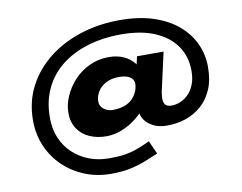

<svg xmlns="http://www.w3.org/2000/svg" viewBox="-93 -858 1470 1168"><g transform="rotate(-10 642.5 -274.0)"><path d="M504 182Q415 182 339.5 151Q264 120 208 65.5Q152 11 121 -62Q90 -135 90 -219Q90 -336 139.5 -430Q189 -524 275.5 -591.5Q362 -659 475 -694.5Q588 -730 716 -730Q833 -730 922.5 -700.5Q1012 -671 1072.5 -619.5Q1133 -568 1164 -500.5Q1195 -433 1195 -356Q1195 -276 1170 -218Q1145 -160 1101.5 -122Q1058 -84 1003.5 -66Q949 -48 889 -48Q840 -48 805 -65.5Q770 -83 751.5 -110.5Q733 -138 733 -166Q733 -182 733.5 -196Q734 -210 734 -223L775 -198Q745 -155 702 -120.5Q659 -86 610.5 -67Q562 -48 514 -48Q456 -48 409.5 -69Q363 -90 336.5 -130.5Q310 -171 310 -227Q310 -278 332.5 -330Q355 -382 395 -425Q435 -468 490 -494Q545 -520 609 -520Q663 -520 702.5 -501.5Q742 -483 765.5 -453Q789 -423 795 -387L751 -362L781 -495H945L892 -258Q886 -225 888 -204Q890 -183 902 -173Q914 -163 937 -163Q962 -163 989 -173.5Q1016 -184 1039.5 -207Q1063 -230 1077.5 -265.5Q1092 -301 1092 -351Q1092 -440 1046 -505.5Q1000 -571 915 -607Q830 -643 709 -643Q596 -643 501.5 -614.5Q407 -586 338 -531.5Q269 -477 231.5 -398Q194 -319 194 -218Q194 -148 218 -92Q242 -36 285 4Q328 44 384.5 65.5Q441 87 507 87Q564 87 603 81Q642 75 678.5 62Q715 49 762 27L799 109Q757 127 713.5 144Q670 161 619.5 171.5Q569 182 504 182ZM578 -199Q611 -199 640 -206.5Q669 -214 692.5 -232.5Q716 -251 731 -284Q734 -290 737 -301Q740 -312 741 -323Q744 -344 734 -359Q724 -374 703 -382Q682 -390 650 -390Q602 -390 568.5 -371.5Q535 -353 518 -324.5Q501 -296 501 -264Q501 -235 525 -217Q549 -199 578 -199Z"/></g></svg>

Font: Lexend Zetta ExtraBold
Style: Regular
Weight: 800
Designer: Bonnie Shaver-Troup, Thomas Jockin
Foundry: Lexend
Version: Version 1.007